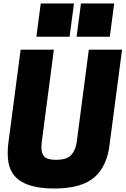

<svg xmlns="http://www.w3.org/2000/svg" viewBox="-20 -1064 718 1098"><path d="M378 -854H188L213 -1044H403ZM608 -854H418L443 -1044H633ZM290 14Q51 14 28 -138Q24 -162 24 -190Q24 -217 28 -248L98 -780H288L219 -253Q217 -235 217 -218Q217 -188 233 -169Q249 -150 301 -150Q363 -150 388 -178.5Q413 -207 419 -253L488 -780H678L608 -248Q595 -117 521.5 -51.5Q448 14 290 14Z"/></svg>

Font: Tanohe Sans ExtraBold
Style: Italic
Weight: 800
Designer: Village Type and Design LLC & Cristiano Sobral
Foundry: Cooper Hewitt Smithsonian Design Museum
Version: Version 1.00;September 29, 2021;FontCreator 13.0.0.2655 64-b